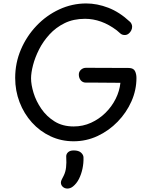

<svg xmlns="http://www.w3.org/2000/svg" viewBox="-20 -800 878 1113"><path d="M733 -674Q739 -669 742.5 -661Q746 -653 746 -645Q746 -633 740 -622Q734 -611 724.5 -604Q715 -597 703 -597Q687 -597 676.5 -607Q666 -617 657 -624Q612 -658 566 -674.5Q520 -691 473 -691Q406 -691 355 -666Q304 -641 267 -600.5Q230 -560 206.5 -513.5Q183 -467 171.5 -422.5Q160 -378 160 -346Q160 -309 174.5 -261.5Q189 -214 219.5 -169.5Q250 -125 296.5 -96Q343 -67 407 -67Q461 -67 508 -88.5Q555 -110 591.5 -146Q628 -182 650.5 -227Q673 -272 678 -320Q645 -320 612 -320.5Q579 -321 545.5 -321Q512 -321 479 -321Q460 -321 449 -333.5Q438 -346 437 -365Q436 -383 448.5 -395Q461 -407 479 -407Q541 -407 603.5 -406.5Q666 -406 728 -406Q754 -405 762.5 -388Q771 -371 771 -348Q771 -278 742 -212.5Q713 -147 662 -94.5Q611 -42 545.5 -11.5Q480 19 407 19Q335 19 273 -10Q211 -39 165 -90Q119 -141 93.5 -207.5Q68 -274 68 -348Q68 -435 101 -512.5Q134 -590 191.5 -650.5Q249 -711 323.5 -745.5Q398 -780 480 -780Q543 -780 608 -755Q673 -730 733 -674ZM364 112Q362 95 373.5 83.5Q385 72 407 72Q436 72 450 85Q464 98 464 113Q465 146 458 178.5Q451 211 437.5 237.5Q424 264 403 281Q394 288 386 290.5Q378 293 371 293Q355 293 344 283Q333 273 333 258Q333 250 338.5 239.5Q344 229 349 219Q360 197 363 170Q366 143 364 112Z"/></svg>

Font: Playpen Sans Thai
Style: Regular
Weight: 400
Designer: Sirin Gunkloy, Laura Meseguer, Veronika Burian, José Scaglione
Foundry: TypeTogether
Version: Version 2.000